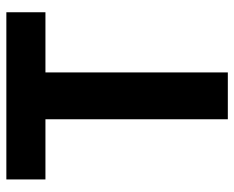

<svg xmlns="http://www.w3.org/2000/svg" viewBox="-88 -666 754 619"><g transform="rotate(-90 289.5 -357.0)"><path d="M365 0H214V-588H20V-714H559V-588H365Z"/></g></svg>

Font: Noto Sans Malayalam
Style: Regular
Weight: 400
Designer: Jelle Bosma - Monotype Design Team
Foundry: Monotype Imaging Inc.
Version: Version 2.103